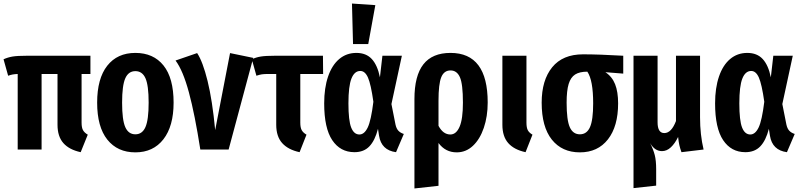

<svg xmlns="http://www.w3.org/2000/svg" viewBox="-22 -845 4533 1085"><path d="M439 -427V-152Q439 -124 447 -109.5Q455 -95 474 -84L434 15Q369 1 336 -36.5Q303 -74 303 -140V-427H213V0H78V-427Q60 -426 49 -424Q38 -422 24 -417L-2 -510Q22 -521 49 -525.5Q76 -530 130 -530H489V-427Z M959 -265Q959 -132 901.5 -58Q844 16 743 16Q642 16 584.5 -56Q527 -128 527 -265Q527 -401 584 -473.5Q641 -546 743 -546Q845 -546 902 -475Q959 -404 959 -265ZM668 -265Q668 -167 686 -126.5Q704 -86 743 -86Q782 -86 800 -127Q818 -168 818 -265Q818 -363 800 -403Q782 -443 743 -443Q704 -443 686 -402.5Q668 -362 668 -265Z M1194 -110 1278 -545 1409 -518 1270 0H1110Q1079 -199 1045.5 -323Q1012 -447 970 -503L1092 -545Q1124 -497 1151 -387.5Q1178 -278 1194 -110Z M1710 -84 1671 15Q1606 1 1572.5 -36.5Q1539 -74 1539 -140V-427H1498Q1471 -427 1458 -425Q1445 -423 1427 -417L1401 -510Q1424 -521 1451.5 -525.5Q1479 -530 1532 -530H1803L1804 -427H1675V-152Q1675 -124 1683 -109.5Q1691 -95 1710 -84Z M2125 -408 2139 -530H2249L2190 -257L2213 -141Q2218 -118 2229.5 -106Q2241 -94 2260 -88L2216 15Q2133 4 2120 -78L2114 -117Q2097 -51 2065.5 -18Q2034 15 1981 15Q1901 15 1855.5 -53Q1810 -121 1810 -261Q1810 -348 1832 -412.5Q1854 -477 1895 -511.5Q1936 -546 1992 -546Q2047 -546 2079 -511.5Q2111 -477 2125 -408ZM1947 -261Q1947 -164 1962.5 -124.5Q1978 -85 2009 -85Q2037 -85 2056 -124.5Q2075 -164 2088 -270Q2074 -369 2057.5 -406.5Q2041 -444 2014 -444Q1981 -444 1964 -401Q1947 -358 1947 -261ZM2099 -816 2059 -596H1973L1967 -825Z M2734 -266Q2734 -187 2712 -122.5Q2690 -58 2650.5 -21Q2611 16 2559 16Q2495 16 2456 -37V205L2320 220V-285Q2320 -417 2370.5 -481.5Q2421 -546 2524 -546Q2734 -546 2734 -266ZM2594 -265Q2594 -370 2577 -408.5Q2560 -447 2524 -447Q2487 -447 2471.5 -408.5Q2456 -370 2456 -276V-134Q2482 -85 2523 -85Q2556 -85 2575 -128.5Q2594 -172 2594 -265Z M2953 -152Q2953 -124 2960.5 -109.5Q2968 -95 2987 -84L2948 15Q2883 1 2850 -36.5Q2817 -74 2817 -140V-530H2953Z M3500 -429 3399 -437Q3437 -412 3454 -369Q3471 -326 3471 -261Q3471 -131 3413.5 -57.5Q3356 16 3255 16Q3154 16 3096.5 -56Q3039 -128 3039 -265Q3039 -392 3098.5 -465Q3158 -538 3273 -538Q3364 -538 3500 -530ZM3330 -261Q3330 -392 3297 -440Q3253 -440 3228 -424Q3203 -408 3191.5 -370.5Q3180 -333 3180 -265Q3180 -166 3198 -126Q3216 -86 3255 -86Q3294 -86 3312 -126.5Q3330 -167 3330 -261Z M3829 15Q3821 -7 3817 -25Q3813 -43 3810 -71Q3792 -34 3769 -12.5Q3746 9 3719 9Q3678 9 3652 -36Q3670 0 3678 31Q3686 62 3686 111V204L3558 218V-530H3694V-154Q3694 -93 3732 -93Q3772 -93 3798 -161V-530H3934V-182Q3934 -84 3954 0Z M4334 -408 4348 -530H4458L4399 -257L4422 -141Q4427 -118 4438.5 -106Q4450 -94 4469 -88L4425 15Q4342 4 4329 -78L4323 -117Q4306 -51 4274.5 -18Q4243 15 4190 15Q4110 15 4064.5 -53Q4019 -121 4019 -261Q4019 -348 4041 -412.5Q4063 -477 4104 -511.5Q4145 -546 4201 -546Q4256 -546 4288 -511.5Q4320 -477 4334 -408ZM4156 -261Q4156 -164 4171.5 -124.5Q4187 -85 4218 -85Q4246 -85 4265 -124.5Q4284 -164 4297 -270Q4283 -369 4266.5 -406.5Q4250 -444 4223 -444Q4190 -444 4173 -401Q4156 -358 4156 -261Z"/></svg>

Font: Fira Sans Compressed SemiBold
Style: Regular
Weight: 600
Width: 1
Designer: bBox Type GmbH & Carrois Corporate GbR & Edenspiekermann AG
Foundry: bBox Type GmbH & Carrois Corporate GbR & Edenspiekermann AG
Version: Version 4.301